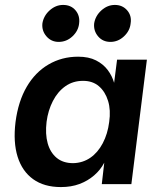

<svg xmlns="http://www.w3.org/2000/svg" viewBox="-20 -747 650 779"><path d="M227 12Q159 12 114.5 -20Q70 -52 51.5 -111Q33 -170 43 -252Q54 -336 88.5 -395Q123 -454 177 -485.5Q231 -517 297 -517Q340 -517 369.5 -502Q399 -487 417 -463Q435 -439 443 -411L455 -505H576L513 0H393L403 -87Q388 -58 362 -35.5Q336 -13 302.5 -0.5Q269 12 227 12ZM277 -85Q316 -86 346.5 -107Q377 -128 397 -166Q417 -204 423 -252Q430 -300 418.5 -337.5Q407 -375 381.5 -397Q356 -419 317 -419Q276 -419 245 -397Q214 -375 194.5 -337Q175 -299 169 -253Q163 -203 173.5 -165.5Q184 -128 210 -106.5Q236 -85 277 -85ZM428 -577Q397 -577 378 -599.5Q359 -622 362 -652Q367 -683 391.5 -705Q416 -727 446 -727Q477 -727 496 -705Q515 -683 510 -652Q507 -622 483 -599.5Q459 -577 428 -577ZM218 -577Q188 -577 168.5 -599.5Q149 -622 152 -652Q157 -683 181.5 -705Q206 -727 236 -727Q268 -727 286.5 -705Q305 -683 301 -652Q298 -622 274 -599.5Q250 -577 218 -577Z"/></svg>

Font: Inclusive Sans SemiBold
Style: Italic
Weight: 600
Italic angle: -7°
Designer: Olivia King
Foundry: Olivia King
Version: Version 2.004